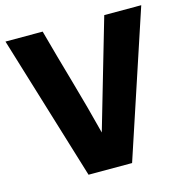

<svg xmlns="http://www.w3.org/2000/svg" viewBox="-105 -810 883 913"><g transform="rotate(-15 336.0 -354.0)"><path d="M219.7 2.9 2 -710.9H185.1Q203.1 -644 221.9 -577.1Q240.7 -510.3 259.8 -443.6Q278.8 -377 297.1 -309.8Q315.4 -242.7 332.5 -174.8Q371.1 -309.1 410.4 -443.1Q449.7 -577.1 488.3 -710.9H670.4L434.1 2.9Z"/></g></svg>

Font: Comme ExtraBold
Style: Regular
Weight: 800
Version: Version 1.000;gftools[0.9.27]